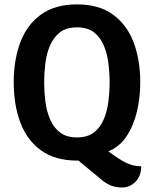

<svg xmlns="http://www.w3.org/2000/svg" viewBox="-20 -717 701 874"><path d="M42.5 -342Q42.5 -445.5 73 -525.5Q103.5 -605.5 167.2 -651.2Q231 -697 330.5 -697Q430 -697 493.8 -651Q557.5 -605 588 -524.8Q618.5 -444.5 618.5 -341.5Q618.5 -272.5 603.2 -208.5Q588 -144.5 555.8 -96.2Q523.5 -48 473 -28L497 -11Q540 19.5 567.2 29.8Q594.5 40 623 40Q622 86.5 595.8 111.5Q569.5 136.5 536.5 136.5Q506.5 136.5 484.2 127.2Q462 118 444 102.5L337 14Q334.5 14 332 14Q231.5 14 167.5 -32Q103.5 -78 73 -158.2Q42.5 -238.5 42.5 -342ZM181 -342Q181 -299.5 186.5 -255.5Q192 -211.5 207.8 -174.2Q223.5 -137 253 -114.2Q282.5 -91.5 330.5 -91.5Q378.5 -91.5 407.8 -114.2Q437 -137 452.5 -174.2Q468 -211.5 473.5 -255.5Q479 -299.5 479 -342Q479 -385 473.5 -429Q468 -473 452.5 -510Q437 -547 407.8 -569.8Q378.5 -592.5 330.5 -592.5Q282.5 -592.5 253 -569.8Q223.5 -547 207.8 -510Q192 -473 186.5 -429Q181 -385 181 -342Z"/></svg>

Font: Signika SC SemiBold
Style: Regular
Weight: 600
Designer: Anna Giedryś
Foundry: Anna Giedryś
Version: Version 2.000; ttfautohint (v1.8.3) -l 8 -r 50 -G 200 -x 9 -